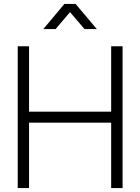

<svg xmlns="http://www.w3.org/2000/svg" viewBox="-20 -955 712 975"><path d="M70 0H127.5V-332H544.5V0H602.5V-720H544.5V-388H127.5V-720H70ZM200 -807.5H262.5L335.5 -893.5L409 -807.5H471.5L364 -935H307Z"/></svg>

Font: Eudonet Light
Style: Regular
Weight: 300
Designer: Mikhail Sharanda
Foundry: Mikhail Sharanda
Version: Version 4.503;Glyphs 3.1.2 (3151)